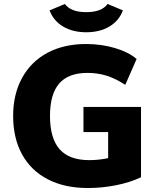

<svg xmlns="http://www.w3.org/2000/svg" viewBox="-20 -935 784 964"><path d="M688 -398V-45Q633 -19 563 -5Q493 9 420 9Q305 9 220.5 -34.5Q136 -78 91 -159.5Q46 -241 46 -353Q46 -462 91 -544Q136 -626 218.5 -670Q301 -714 412 -714Q489 -714 556.5 -694Q624 -674 666 -639L609 -509Q560 -541 515 -555Q470 -569 419 -569Q324 -569 277.5 -516Q231 -463 231 -353Q231 -240 279.5 -185.5Q328 -131 428 -131Q476 -131 523 -141V-272H399V-398ZM229 -883 306 -915Q335 -874 413 -874Q491 -874 520 -915L597 -883Q578 -831 529.5 -802Q481 -773 413 -773Q345 -773 296.5 -802Q248 -831 229 -883Z"/></svg>

Font: wassup Sans
Style: Black
Weight: 900
Version: Version 2.001